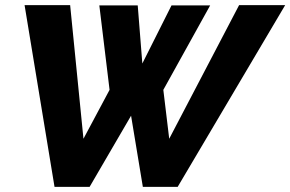

<svg xmlns="http://www.w3.org/2000/svg" viewBox="-20 -730 1134 750"><path d="M76 -710H254L306 -188L408 -379L368 -709H518L536 -482L650 -709H801L618 -379L641 -188L914 -710H1094L674 0H538L492 -278L330 0H193Z"/></svg>

Font: Raleway ExtraBold
Style: Italic
Weight: 800
Italic angle: -12°
Designer: Matt McInerney, Pablo Impallari, Rodrigo Fuenzalida
Foundry: Matt McInerney, Pablo Impallari, Rodrigo Fuenzalida
Version: Version 4.026